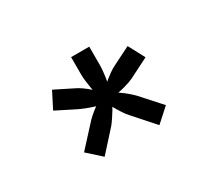

<svg xmlns="http://www.w3.org/2000/svg" viewBox="-65 -804 548 492"><g transform="rotate(-30 208.5 -558.0)"><path d="M318.8 -642.1 265.1 -615.2Q257.8 -611.8 248.5 -605.2Q239.3 -598.6 233.4 -593.8L228 -588.9Q232.9 -618.2 232.9 -636.2V-689.9H179.2V-637.2Q179.2 -629.9 180.7 -618.2Q182.1 -606.4 183.6 -598.1L185.1 -589.8Q164.1 -608.4 147 -616.2L95.2 -642.1L70.8 -594.2L125 -566.9Q132.8 -563 144.5 -558.3Q156.2 -553.7 164.1 -551.3L171.9 -548.8Q149.4 -532.2 138.2 -519L85.9 -461.9L126 -425.8L180.2 -485.8Q185.1 -491.7 191.9 -502Q198.7 -512.2 203.1 -519.5L207 -526.9Q222.7 -499 233.9 -486.8L288.1 -425.8L328.1 -461.9L274.9 -521Q271 -524.9 266.1 -529.3Q261.2 -533.7 256.6 -537.4Q252 -541 248 -543.9Q244.1 -546.9 241.2 -548.8L238.8 -550.8Q242.2 -550.8 259.3 -555.4Q276.4 -560.1 286.1 -564.9L344.2 -594.2Z"/></g></svg>

Font: Comic Neue Angular
Style: Regular
Weight: 400
Designer: Craig Rozynski
Foundry: Craig Rozynski
Version: Version 2.003